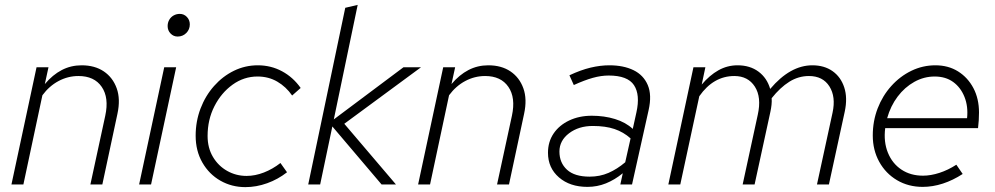

<svg xmlns="http://www.w3.org/2000/svg" viewBox="-20 -757 4083 788"><path d="M27 0 130 -481H179L164 -412Q196 -450 233.5 -469.5Q271 -489 315 -489Q369 -489 406 -464Q443 -439 459 -394.5Q475 -350 462 -290L400 0H351L412 -282Q428 -356 397.5 -400.5Q367 -445 302 -445Q259 -445 220.5 -424.5Q182 -404 154 -366L76 0Z M709 -607Q692 -607 680 -619.5Q668 -632 668 -650Q668 -664 674.5 -675.5Q681 -687 692.5 -693.5Q704 -700 718 -700Q735 -700 747 -687.5Q759 -675 759 -657Q759 -636 744.5 -621.5Q730 -607 709 -607ZM551 0 654 -481H703L600 0Z M987 11Q931 11 884.5 -15.5Q838 -42 810.5 -90Q783 -138 783 -200Q783 -259 803 -311.5Q823 -364 858.5 -404Q894 -444 940 -466.5Q986 -489 1038 -489Q1092 -489 1137.5 -464.5Q1183 -440 1214 -396L1179 -365Q1154 -401 1118 -422Q1082 -443 1037 -443Q981 -443 934.5 -409.5Q888 -376 860 -321Q832 -266 832 -199Q832 -150 854 -113Q876 -76 912.5 -55.5Q949 -35 992 -35Q1027 -35 1063 -49Q1099 -63 1131 -88L1158 -50Q1121 -21 1076.5 -5Q1032 11 987 11Z M1245 0 1397 -725 1448 -737 1350 -267 1636 -481H1708L1393 -249L1605 0H1546L1344 -238L1294 0Z M1696 0 1799 -481H1848L1833 -412Q1865 -450 1902.5 -469.5Q1940 -489 1984 -489Q2038 -489 2075 -464Q2112 -439 2128 -394.5Q2144 -350 2131 -290L2069 0H2020L2081 -282Q2097 -356 2066.5 -400.5Q2036 -445 1971 -445Q1928 -445 1889.5 -424.5Q1851 -404 1823 -366L1745 0Z M2391 10Q2319 10 2274 -29Q2229 -68 2229 -130Q2229 -175 2252 -209Q2275 -243 2316 -262.5Q2357 -282 2409 -282Q2460 -282 2504 -268.5Q2548 -255 2577 -228L2592 -296Q2608 -368 2582 -407.5Q2556 -447 2478 -447Q2447 -447 2413 -437.5Q2379 -428 2335 -408L2317 -448Q2364 -470 2404 -479.5Q2444 -489 2481 -489Q2539 -489 2580 -469Q2621 -449 2638.5 -408Q2656 -367 2642 -305L2574 0H2526L2536 -46Q2503 -19 2467 -4.5Q2431 10 2391 10ZM2400 -32Q2442 -32 2477.5 -47.5Q2513 -63 2546 -91L2568 -189Q2539 -215 2502 -227.5Q2465 -240 2413 -240Q2355 -240 2315.5 -210Q2276 -180 2276 -135Q2276 -89 2307 -60.5Q2338 -32 2400 -32Z M2723 0 2826 -481H2875L2860 -410Q2892 -448 2928.5 -468.5Q2965 -489 3007 -489Q3058 -489 3093 -463Q3128 -437 3141 -392Q3223 -489 3314 -489Q3363 -489 3397 -465Q3431 -441 3445 -398Q3459 -355 3447 -299L3382 0H3333L3397 -295Q3411 -360 3384 -402.5Q3357 -445 3300 -445Q3257 -445 3219.5 -421.5Q3182 -398 3147 -354Q3148 -341 3146.5 -327Q3145 -313 3142 -299L3077 0H3028L3090 -286Q3106 -358 3078 -401.5Q3050 -445 2994 -445Q2908 -445 2850 -362L2772 0Z M3767 10Q3708 10 3661.5 -17.5Q3615 -45 3588.5 -93Q3562 -141 3562 -201Q3562 -260 3582 -312Q3602 -364 3638 -404Q3674 -444 3720.5 -466.5Q3767 -489 3819 -489Q3872 -489 3912 -464Q3952 -439 3975 -395.5Q3998 -352 3998 -295Q3998 -279 3997 -263.5Q3996 -248 3994 -231H3613Q3606 -175 3624 -130.5Q3642 -86 3679.5 -61Q3717 -36 3768 -36Q3800 -36 3835.5 -47.5Q3871 -59 3905 -81L3931 -43Q3891 -17 3849.5 -3.5Q3808 10 3767 10ZM3621 -272H3949Q3954 -320 3938.5 -359Q3923 -398 3892 -420.5Q3861 -443 3816 -443Q3772 -443 3732.5 -421Q3693 -399 3664 -360.5Q3635 -322 3621 -272Z"/></svg>

Font: Red Hat Text
Style: Italic
Weight: 300
Italic angle: -12°
Designer: Pentagram, MCKL
Foundry: Pentagram, MCKL
Version: Version 1.023